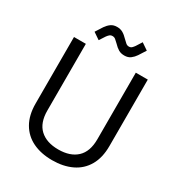

<svg xmlns="http://www.w3.org/2000/svg" viewBox="-207 -1018 1080 1165"><g transform="rotate(30 333.0 -435.0)"><path d="M333 14Q255 14 197 -14Q139 -42 107 -97.5Q75 -153 75 -234V-700H158V-233Q158 -147 204 -104Q250 -61 333 -61Q416 -61 462 -104Q508 -147 508 -233V-700H592V-234Q592 -153 560 -97.5Q528 -42 469.5 -14Q411 14 333 14ZM214 -758 167 -790 199 -840Q212 -859 229 -871.5Q246 -884 272 -884Q295 -884 312.5 -874Q330 -864 349 -844Q362 -831 371 -823.5Q380 -816 392 -816Q404 -816 411.5 -823Q419 -830 426 -840L452 -881L499 -849L467 -799Q455 -781 438 -768Q421 -755 395 -755Q371 -755 354 -765Q337 -775 318 -795Q305 -808 296 -815Q287 -822 275 -822Q263 -822 255 -815Q247 -808 240 -798Z"/></g></svg>

Font: Space Grotesk
Style: Regular
Weight: 400
Designer: Florian Karsten
Foundry: Florian Karsten
Version: Version 2.000